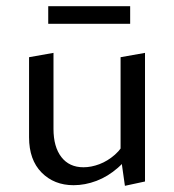

<svg xmlns="http://www.w3.org/2000/svg" viewBox="-20 -594 564 621"><path d="M218 5Q155 5 114.5 -36Q74 -77 74 -150V-409L153 -423V-177Q153 -119 178.5 -86Q204 -53 250 -53Q275 -53 301.5 -63Q328 -73 351.5 -93.5Q375 -114 390 -147L417 -123Q394 -80 361.5 -51.5Q329 -23 292 -9Q255 5 218 5ZM384 7 370 -92V-409L449 -423V-7ZM136 -517V-574H401V-517Z"/></svg>

Font: Ysabeau Office Medium
Style: Regular
Weight: 500
Designer: Christian Thalmann (Catharsis Fonts)
Version: Version 2.001;gftools[0.9.30]; featfreeze: tnum,lnum,ss02